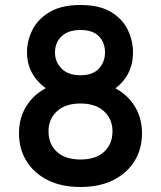

<svg xmlns="http://www.w3.org/2000/svg" viewBox="-20 -734 644 768"><path d="M301.9 14Q226 14 171 -13.5Q116 -41 86 -89.5Q56 -138 56 -201Q56 -264 86.9 -311.9Q117.8 -359.7 173 -386.4Q228.2 -413 302.1 -413Q376 -413 431.1 -386.4Q486.3 -359.7 517.1 -311.9Q548 -264 548 -201Q548 -138 518 -89.5Q488 -41 432.9 -13.5Q377.7 14 301.9 14ZM302.1 -96Q363 -96 396.5 -126.9Q430 -157.8 430 -209Q430 -257.3 396.4 -288.6Q362.9 -320 301.9 -320Q241 -320 207.5 -288.6Q174 -257.3 174 -209Q174 -157.8 207.6 -126.9Q241.1 -96 302.1 -96ZM301.8 -340Q242 -340 193.5 -363.5Q145 -387 116.5 -428.5Q88 -470 88 -525Q88 -571 109.8 -614.5Q131.6 -658 178.8 -686Q226 -714 302 -714Q378.1 -714 424.3 -686Q470.4 -658 491.2 -614.5Q512 -571 512 -525Q512 -470 486 -428.5Q460 -387 412.9 -363.5Q365.7 -340 301.8 -340ZM302 -433Q351 -433 375.5 -459.6Q400 -486.3 400 -523.8Q400 -564 375.5 -589Q351 -614 302 -614Q253 -614 226.5 -589Q200 -564 200 -523.7Q200 -486 226.5 -459.5Q253 -433 302 -433Z"/></svg>

Font: Cabin VF Beta
Style: Regular
Weight: 400
Designer: Pablo Impallari
Foundry: Pablo Impallari. http://www.impallari.com Igino Marini. http://www.ikern.com
Version: Version 2.200